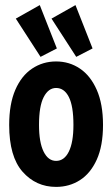

<svg xmlns="http://www.w3.org/2000/svg" viewBox="-20 -723 440 753"><path d="M200 10Q121 10 68.5 -49.5Q16 -109 16 -233Q16 -315 40 -370.5Q64 -426 106 -454Q148 -482 200 -482Q252 -482 293.5 -454Q335 -426 359.5 -370.5Q384 -315 384 -233Q384 -151 359.5 -97Q335 -43 293.5 -16.5Q252 10 200 10ZM200 -92Q232 -92 250 -128.5Q268 -165 268 -233Q268 -307 250 -342.5Q232 -378 200 -378Q170 -378 151.5 -342.5Q133 -307 133 -233Q133 -165 151 -128.5Q169 -92 200 -92ZM139 -500 42 -650 136 -703 203 -533ZM279 -500 182 -650 276 -703 343 -533Z"/></svg>

Font: Inconsolata Condensed Black
Style: Regular
Weight: 900
Width: 3
Monospace: yes
Designer: Raph Levien, Cyreal, Brenton Simpson
Foundry: Raph Levien, Cyreal, Google
Version: Version 3.001; ttfautohint (v1.8.2.53-6de2)